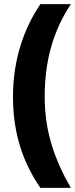

<svg xmlns="http://www.w3.org/2000/svg" viewBox="-20 -754 366 932"><path d="M43 -284C43 -97 97 43 176 158H324C243 17 197 -117 197 -285C197 -459 238 -604 324 -734H176C101 -623 43 -473 43 -284Z"/></svg>

Font: Noto Sans Georgian ExtraCondensed Black
Style: Regular
Weight: 900
Width: 2
Designer: Monotype Design Team, Akaki Razmadze
Foundry: Google LLC
Version: Version 2.005